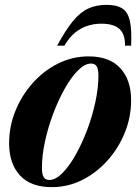

<svg xmlns="http://www.w3.org/2000/svg" viewBox="-20 -757 578 790"><path d="M344.5 -525Q430.5 -525 475 -476.5Q519.5 -428 519.5 -344.5Q519.5 -275 493.5 -211Q467.5 -147 422 -96.2Q376.5 -45.5 317.8 -16.2Q259 13 193 13Q106.5 13 62 -35.5Q17.5 -84 17.5 -167.5Q17.5 -237 43.5 -301Q69.5 -365 115 -415.8Q160.5 -466.5 219.5 -495.8Q278.5 -525 344.5 -525ZM183 -16.5Q208.5 -16.5 236.5 -44.5Q264.5 -72.5 291 -119.5Q317.5 -166.5 338.8 -223Q360 -279.5 372.5 -337.5Q385 -395.5 385 -445.5Q385 -472.5 377.8 -484Q370.5 -495.5 354.5 -495.5Q329 -495.5 301 -467.5Q273 -439.5 246.5 -392.5Q220 -345.5 198.8 -289Q177.5 -232.5 165 -174.5Q152.5 -116.5 152.5 -66.5Q152.5 -39.5 159.8 -28Q167 -16.5 183 -16.5ZM397 -659.5Q350 -659.5 311.2 -638Q272.5 -616.5 245 -569H215Q250 -633.5 280 -670Q310 -706.5 342.8 -721.8Q375.5 -737 418.5 -737Q460.5 -737 483.5 -722Q506.5 -707 514.5 -670.2Q522.5 -633.5 519.5 -569H494.5Q495 -617 471.2 -638.2Q447.5 -659.5 397 -659.5Z"/></svg>

Font: Newsreader 72pt
Style: Bold Italic
Weight: 700
Italic angle: -17°
Designer: Hugues Gentile
Foundry: Production Type
Version: Version 1.003; ttfautohint (v1.8.3)